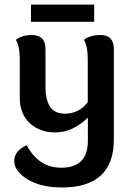

<svg xmlns="http://www.w3.org/2000/svg" viewBox="-20 -576 586 845"><path d="M366.7 -58.1Q299.3 6.8 223.1 6.8Q155.3 6.8 111.1 -33.9Q66.9 -74.7 66.9 -147V-315.9Q66.9 -373 49.8 -400.9Q77.1 -421.9 120.1 -421.9Q180.2 -421.9 180.2 -360.4V-191.9Q180.2 -137.7 200 -106.7Q219.7 -75.7 266.6 -75.7Q326.7 -75.7 366.2 -126V-315.9Q366.2 -373 349.1 -400.9Q376.5 -421.9 421.9 -421.9Q481 -421.9 481 -360.4V38.1Q481 249 252.4 249Q159.2 249 100.8 212.9Q42.5 176.8 42.5 132.3Q42.5 88.4 97.2 63Q150.9 162.1 249 162.1Q366.7 162.1 366.7 44.4ZM394.5 -480H116.2V-555.7H394.5Z"/></svg>

Font: Bainsley
Style: Bold
Weight: 700
Designer: Paul James MIller
Foundry: High-Logic / Made with FontCreator
Version: Version 1.411;March 28, 2021;FontCreator 13.0.0.2683 64-bit